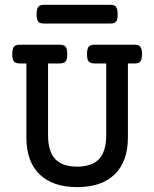

<svg xmlns="http://www.w3.org/2000/svg" viewBox="-20 -765 640 796"><path d="M437 -745.1Q454.1 -745.1 460.4 -737.3Q467.8 -728 467.8 -706.1Q467.8 -684.6 461.9 -676.8Q458.5 -671.4 452.4 -669.4Q446.3 -667.5 437 -667.5H162.6Q153.3 -667.5 147.5 -669.4Q141.6 -671.4 138.2 -675.8Q131.8 -685.1 131.8 -706.1Q131.8 -728.5 138.7 -736.8Q145 -745.1 162.6 -745.1ZM61.5 -502Q43.9 -502 37.1 -511.2Q30.8 -519.5 30.8 -540.5Q30.8 -561 37.1 -570.3Q43.9 -579.6 61.5 -579.6H228Q244.6 -579.6 252.4 -571.3Q258.8 -562 258.8 -540.5Q258.8 -518.6 252.4 -510.3Q245.6 -502 228 -502H179.2V-205.1Q179.2 -136.2 210 -104.5Q239.7 -74.2 299.8 -74.2Q359.9 -74.2 389.6 -104.5Q420.4 -136.2 420.4 -205.1V-502H371.6Q354 -502 347.2 -510.7Q340.8 -519 340.8 -540.5Q340.8 -561.5 347.2 -570.8Q354 -579.6 371.6 -579.6H538.1Q554.7 -579.6 561 -571.8Q568.8 -563.5 568.8 -540.5Q568.8 -516.6 559.6 -507.8Q553.2 -502 538.1 -502H510.3V-195.3Q510.3 -93.3 453.6 -40.5Q399.4 10.7 299.8 10.7Q200.2 10.7 146 -40.5Q89.4 -93.3 89.4 -195.3V-502Z"/></svg>

Font: Courier Prime Medium
Style: Regular
Weight: 500
Designer: Alan Dague-Greene
Foundry: Quote-Unquote Apps
Version: Version 1.202